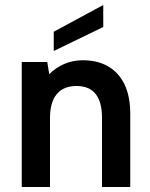

<svg xmlns="http://www.w3.org/2000/svg" viewBox="-20 -748 599 768"><path d="M393 -728V-640L195 -544V-621ZM67 -500H169L177 -451Q202 -477 236.5 -492Q271 -507 311 -507Q370 -507 412.5 -482.5Q455 -458 478 -410.5Q501 -363 501 -292V0H388V-277Q388 -340 362.5 -372Q337 -404 286 -404Q234 -404 207 -371.5Q180 -339 180 -276V0H67Z"/></svg>

Font: Albert Sans SemiBold
Style: Regular
Weight: 600
Designer: Andreas Rasmussen
Foundry: a.Foundry
Version: Version 1.025